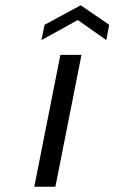

<svg xmlns="http://www.w3.org/2000/svg" viewBox="-20 -708 439 728"><path d="M209 -500H289L190 0H110ZM383 -556 275 -632 137 -556 149 -614 286 -688 394 -614Z"/></svg>

Font: Albert Sans
Style: Italic
Weight: 400
Italic angle: -11.25°
Designer: Andreas Rasmussen
Foundry: a.Foundry
Version: Version 1.025